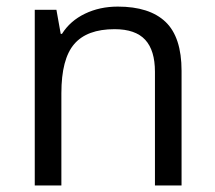

<svg xmlns="http://www.w3.org/2000/svg" viewBox="-20 -565 654 585"><path d="M452.1 0V-346.2Q452.1 -411.6 422.4 -443.8Q392.6 -476.1 329.1 -476.1Q245.1 -476.1 206.1 -430.7Q167 -385.3 167 -280.8V0H85.9V-535.2H151.9L165 -461.9H168.9Q193.8 -501.5 238.8 -523.2Q283.7 -544.9 338.9 -544.9Q435.5 -544.9 484.4 -498.3Q533.2 -451.7 533.2 -349.1V0Z"/></svg>

Font: f0_46894 
Style: Regular
Weight: 400
Foundry: Ascender Corporation
Version: Version 1.10